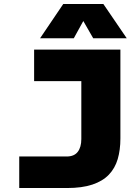

<svg xmlns="http://www.w3.org/2000/svg" viewBox="-20 -948 690 968"><path d="M77 0V-159H316Q354 -159 372 -182.5Q390 -206 390 -247V-698H587V-250Q587 -192 573.5 -146Q560 -100 529 -67.5Q498 -35 446 -17.5Q394 0 317 0ZM152 -698H572V-539H152ZM182 -755 299 -928H501L619 -755H450L400 -842L352 -755Z"/></svg>

Font: Azeret Mono ExtraBold
Style: Regular
Weight: 800
Designer: Martin Vácha
Foundry: Displaay
Version: Version 1.002